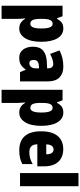

<svg xmlns="http://www.w3.org/2000/svg" viewBox="708 -1508 1040 2497"><g transform="rotate(90 1228.5 -260.0)"><path d="M351 -563Q432 -563 478 -487Q524 -411 524 -276Q524 -140 476.5 -65Q429 10 352 10Q308 10 277.5 -9.5Q247 -29 226 -66H220Q222 -34 224 -9Q226 16 226 36V240H55V-553H192L217 -482H226Q251 -528 279.5 -545.5Q308 -563 351 -563ZM291 -424Q256 -424 241 -392Q226 -360 226 -290V-263Q226 -197 240.5 -165.5Q255 -134 291 -134Q351 -134 351 -275Q351 -352 336 -388Q321 -424 291 -424Z M847 -563Q936 -563 987.5 -513Q1039 -463 1039 -363V0H918L888 -73H884Q855 -30 821 -10Q787 10 730 10Q683 10 651.5 -14Q620 -38 604 -78.5Q588 -119 588 -169Q588 -258 640 -301.5Q692 -345 791 -349L869 -352V-364Q869 -432 811 -432Q759 -432 682 -391L636 -513Q679 -537 732 -550Q785 -563 847 -563ZM835 -245Q760 -242 760 -177Q760 -121 804 -121Q831 -121 850 -143Q869 -165 869 -200V-247Z M1444 -563Q1525 -563 1571 -487Q1617 -411 1617 -276Q1617 -140 1569.5 -65Q1522 10 1445 10Q1401 10 1370.5 -9.5Q1340 -29 1319 -66H1313Q1315 -34 1317 -9Q1319 16 1319 36V240H1148V-553H1285L1310 -482H1319Q1344 -528 1372.5 -545.5Q1401 -563 1444 -563ZM1384 -424Q1349 -424 1334 -392Q1319 -360 1319 -290V-263Q1319 -197 1333.5 -165.5Q1348 -134 1384 -134Q1444 -134 1444 -275Q1444 -352 1429 -388Q1414 -424 1384 -424Z M1920 -562Q2025 -562 2084.5 -497.5Q2144 -433 2144 -310V-225H1857Q1859 -121 1959 -121Q2002 -121 2037.5 -131Q2073 -141 2114 -164V-30Q2043 10 1936 10Q1814 10 1751 -61.5Q1688 -133 1688 -274Q1688 -416 1748.5 -489Q1809 -562 1920 -562ZM1925 -436Q1897 -436 1878.5 -414Q1860 -392 1858 -341H1987Q1987 -389 1970.5 -412.5Q1954 -436 1925 -436Z M2402 0H2231V-760H2402Z"/></g></svg>

Font: Noto Sans Thai Cond Blk
Style: Regular
Weight: 900
Width: 3
Designer: Monotype Design Team
Foundry: Monotype Imaging Inc.
Version: Version 2.002; ttfautohint (v1.8.4.7-5d5b)